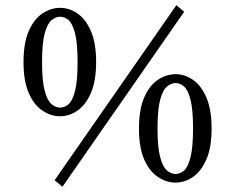

<svg xmlns="http://www.w3.org/2000/svg" viewBox="-20 -690 900 735"><path d="M141 -452Q141 -381 151 -343Q161 -305 177 -291.5Q193 -278 210 -278Q228 -278 243 -291.5Q258 -305 267.5 -343Q277 -381 277 -452Q277 -524 267.5 -561.5Q258 -599 243 -612.5Q228 -626 210 -626Q193 -626 177 -612.5Q161 -599 151 -561.5Q141 -524 141 -452ZM210 -660Q245 -660 276.5 -638.5Q308 -617 328 -571Q348 -525 348 -452Q348 -380 328 -334Q308 -288 276.5 -266.5Q245 -245 210 -245Q175 -245 142.5 -266.5Q110 -288 90 -334Q70 -380 70 -452Q70 -525 90 -571Q110 -617 142.5 -638.5Q175 -660 210 -660ZM583 -198Q583 -127 593 -89Q603 -51 619 -37.5Q635 -24 652 -24Q670 -24 685 -37.5Q700 -51 709.5 -89Q719 -127 719 -198Q719 -270 709.5 -307.5Q700 -345 685 -358.5Q670 -372 652 -372Q635 -372 619 -358.5Q603 -345 593 -307.5Q583 -270 583 -198ZM652 -406Q687 -406 718.5 -384.5Q750 -363 770 -317Q790 -271 790 -198Q790 -125 770 -79.5Q750 -34 718.5 -12.5Q687 9 652 9Q617 9 584.5 -12.5Q552 -34 532 -79.5Q512 -125 512 -198Q512 -271 532 -317Q552 -363 584.5 -384.5Q617 -406 652 -406ZM219 25 189 0 655 -670 685 -645Z"/></svg>

Font: Adobe Variable Font Prototype
Style: Regular
Weight: 389
Designer: Frank Grießhammer
Foundry: Adobe
Version: Version 1.004;hotconv 1.0.113;makeotfexe 2.5.65598